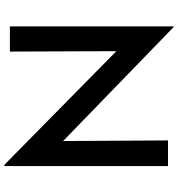

<svg xmlns="http://www.w3.org/2000/svg" viewBox="12 -806 819 884"><g transform="rotate(-90 422.0 -363.5)"><path d="M740 26 181 -516 215 -502 218 0H100V-753H106L656 -211L629 -219L627 -728H743V26Z"/></g></svg>

Font: Josefin Sans Thin SemiBold
Style: Regular
Weight: 600
Version: Version 2.000